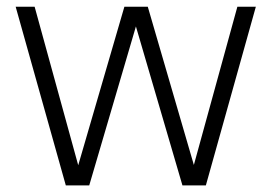

<svg xmlns="http://www.w3.org/2000/svg" viewBox="-20 -562 823 582"><path d="M179.5 0 27.5 -541.5H85L221 -47H213L357 -541.5H428L572 -47H563.5L699.5 -541.5H755.5L604 0H533L388 -495.5H396L250.5 0Z"/></svg>

Font: Encode Sans SemiCondensed Light
Style: Regular
Weight: 300
Width: 4
Designer: Multiple Designers
Foundry: Impallari Type
Version: Version 3.002